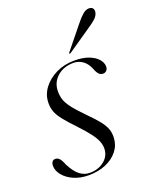

<svg xmlns="http://www.w3.org/2000/svg" viewBox="-121 -684 609 761"><g transform="rotate(-20 183.5 -303.0)"><path d="M128 0.5Q165.5 0.5 190.2 -20Q215 -40.5 215 -72Q215 -86.5 209 -101.8Q203 -117 187.5 -137.8Q172 -158.5 144 -188Q114.5 -219 97.8 -240Q81 -261 74.5 -278.5Q68 -296 68.5 -317Q69 -350 89.5 -377.5Q110 -405 144.5 -422Q179 -439 222 -439Q258 -439 282.5 -429.5Q307 -420 319.8 -405.2Q332.5 -390.5 333 -374.5Q333 -363.5 327 -357.2Q321 -351 312 -351Q302.5 -351 295.2 -358Q288 -365 281 -383.5Q271 -407.5 253.8 -419.5Q236.5 -431.5 215.5 -431.5Q174 -431.5 146.8 -407.5Q119.5 -383.5 119.5 -345.5Q119.5 -328 124.5 -311.5Q129.5 -295 146 -273.5Q162.5 -252 196 -218Q223.5 -190.5 238.8 -171Q254 -151.5 260 -134.8Q266 -118 265 -98Q263.5 -66.5 244.5 -42.8Q225.5 -19 193.8 -5.5Q162 8 121 8Q86 8 58.5 -4.2Q31 -16.5 15.5 -35.8Q0 -55 0 -75.5Q0 -85.5 4.5 -92Q9 -98.5 18 -98.5Q27.5 -98.5 35 -90.5Q42.5 -82.5 50 -63Q67.5 -28.5 86.8 -14Q106 0.5 128 0.5ZM292.5 -572Q308 -591.5 321 -602.5Q334 -613.5 346.5 -613.5Q359.5 -613.5 364 -605.8Q368.5 -598 366 -589Q363 -575.5 351 -564.8Q339 -554 322.5 -543L219 -472Q217.5 -471.5 215.8 -471Q214 -470.5 213 -471.5Q212.5 -472.5 213.2 -473.8Q214 -475 215.5 -477Z"/></g></svg>

Font: Fraunces 120pt Light
Style: Italic
Weight: 300
Italic angle: -16°
Version: Version 1.000;[b76b70a41]